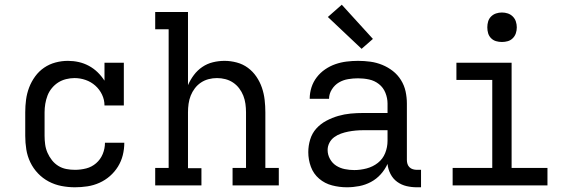

<svg xmlns="http://www.w3.org/2000/svg" viewBox="-20 -786 2440 814"><path d="M298 8Q269 8 240.5 2.5Q212 -3 186.5 -16.5Q161 -30 141 -51Q121 -72 108.5 -98Q96 -124 91.5 -152.5Q87 -181 87 -210V-310Q87 -337 90.5 -363.5Q94 -390 103.5 -415Q113 -440 129 -462Q145 -484 167 -499Q189 -514 215 -521Q241 -528 268 -528Q291 -528 313.5 -523Q336 -518 356.5 -507Q377 -496 393.5 -480Q410 -464 423 -444V-520H505V-339H423Q423 -363 412.5 -385Q402 -407 384 -423Q366 -439 343 -447Q320 -455 296 -455Q278 -455 260 -450.5Q242 -446 227 -436.5Q212 -427 200 -412.5Q188 -398 181.5 -381Q175 -364 172 -346Q169 -328 169 -310V-210Q169 -192 171.5 -173.5Q174 -155 181.5 -138Q189 -121 200.5 -106.5Q212 -92 227.5 -82.5Q243 -73 261 -69.5Q279 -66 298 -66Q322 -66 345.5 -72Q369 -78 387.5 -94Q406 -110 415.5 -133Q425 -156 425 -181H507Q507 -154 500.5 -128Q494 -102 480 -79.5Q466 -57 446 -39.5Q426 -22 401.5 -11Q377 0 350.5 4Q324 8 298 8Z M638 0V-74H695V-662H638V-735H777V-425Q787 -448 802 -468Q817 -488 837.5 -502Q858 -516 882.5 -522Q907 -528 932 -528Q958 -528 984 -521Q1010 -514 1031 -498.5Q1052 -483 1067 -461Q1082 -439 1090.5 -414Q1099 -389 1102 -362.5Q1105 -336 1105 -310V-74H1162V0H966V-74H1023V-310Q1023 -328 1020.5 -346Q1018 -364 1011.5 -380.5Q1005 -397 994 -411.5Q983 -426 968 -436Q953 -446 935.5 -450.5Q918 -455 900 -455Q882 -455 864.5 -450.5Q847 -446 832 -436Q817 -426 806 -411.5Q795 -397 788.5 -380.5Q782 -364 779.5 -346Q777 -328 777 -310V-73H834V0Z M1451 8H1450Q1419 8 1388 0Q1357 -8 1333 -28.5Q1309 -49 1298 -79Q1287 -109 1287 -141Q1287 -168 1295 -194.5Q1303 -221 1321 -241Q1339 -261 1363.5 -274Q1388 -287 1414 -294.5Q1440 -302 1466.5 -304.5Q1493 -307 1521 -307H1623V-347Q1623 -370 1614 -392.5Q1605 -415 1586.5 -429.5Q1568 -444 1545 -449Q1522 -454 1498 -454Q1477 -454 1456 -450.5Q1435 -447 1417 -436.5Q1399 -426 1387 -407Q1375 -388 1375 -367H1293Q1293 -392 1300.5 -415.5Q1308 -439 1323 -458.5Q1338 -478 1358.5 -492Q1379 -506 1402 -514Q1425 -522 1449.5 -525Q1474 -528 1498 -528Q1524 -528 1550 -524.5Q1576 -521 1600.5 -511Q1625 -501 1645.5 -485Q1666 -469 1680 -446.5Q1694 -424 1699.5 -398.5Q1705 -373 1705 -347V-108Q1705 -99 1707.5 -91Q1710 -83 1716 -77Q1722 -71 1730.5 -68.5Q1739 -66 1747 -66H1765V8H1747Q1725 8 1703.5 3Q1682 -2 1664 -15Q1646 -28 1635.5 -48.5Q1625 -69 1623 -91Q1612 -67 1594 -47Q1576 -27 1552.5 -14.5Q1529 -2 1503 3Q1477 8 1451 8ZM1482 -65Q1508 -65 1534.5 -72Q1561 -79 1582 -95.5Q1603 -112 1613 -137Q1623 -162 1623 -189V-234H1521Q1504 -234 1488 -232.5Q1472 -231 1456.5 -228Q1441 -225 1425.5 -219.5Q1410 -214 1397 -204.5Q1384 -195 1376.5 -180.5Q1369 -166 1369 -150Q1369 -130 1379 -112Q1389 -94 1405.5 -83.5Q1422 -73 1442 -69Q1462 -65 1482 -65ZM1513 -579 1370 -714 1429 -766 1561 -621Z M1899 0V-74H2067V-447H1915V-520H2149V-74H2301V0ZM2108 -608Q2095 -608 2083 -611.5Q2071 -615 2062 -624Q2053 -633 2049.5 -645Q2046 -657 2046 -670Q2046 -683 2049.5 -695Q2053 -707 2062 -716Q2071 -725 2083 -729Q2095 -733 2108 -733Q2121 -733 2133 -729Q2145 -725 2154 -716Q2163 -707 2167 -695Q2171 -683 2171 -670Q2171 -657 2167 -645Q2163 -633 2154 -624Q2145 -615 2133 -611.5Q2121 -608 2108 -608Z"/></svg>

Font: Iosevka Plex Etoile
Style: Regular
Weight: 400
Designer: Belleve Invis
Foundry: Belleve Invis
Version: Version 25.1.1; ttfautohint (v1.8.4)